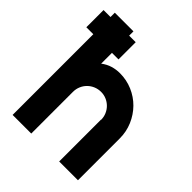

<svg xmlns="http://www.w3.org/2000/svg" viewBox="-204 -851 971 971"><g transform="rotate(45 281.0 -365.5)"><path d="M184.1 0H50.8V-577.1H1V-700.2H50.8V-731H184.1V-700.2H231V-577.1H184.1V-500Q208 -518.1 233.4 -525.6Q258.8 -533.2 285.2 -533.2Q333.5 -533.2 376 -514.9Q418.5 -496.6 450 -464.6Q481.4 -432.6 499.8 -389.9Q518.1 -347.2 518.1 -298.8V0H383.8V-298.8H384.8Q384.8 -319.3 377 -337.6Q369.1 -356 355.5 -369.6Q341.8 -383.3 323.7 -391.1Q305.7 -398.9 285.2 -398.9Q264.2 -398.9 245.6 -391.1Q227.1 -383.3 213.4 -369.6Q199.7 -356 191.9 -337.6Q184.1 -319.3 184.1 -298.8Z"/></g></svg>

Font: Righteous
Style: Regular
Weight: 400
Version: Version 1.000